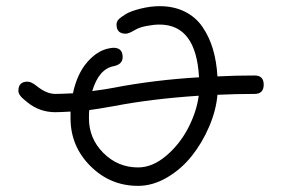

<svg xmlns="http://www.w3.org/2000/svg" viewBox="-20 -606 920 626"><path d="M40 -310.1Q40 -339.8 69.8 -339.8Q82 -339.8 100.1 -325.2Q131.8 -299.8 160.2 -299.8Q177.7 -299.8 217.8 -301.8Q231.4 -365.2 264.2 -403.1Q296.9 -440.9 335 -448.2Q344.7 -450.2 350.1 -450.2Q379.9 -450.2 379.9 -419.9Q379.9 -396 350.1 -390.1Q302.2 -380.9 280.8 -309.1Q329.1 -315.4 350.1 -319.8Q481.9 -345.2 628.9 -354Q619.6 -525.9 500 -525.9Q481.9 -525.9 458.5 -521.5Q435.1 -517.1 420.9 -508.8Q399.9 -496.1 390.1 -496.1Q359.9 -496.1 359.9 -525.9Q359.9 -535.6 366.7 -542.7Q373.5 -549.8 390.1 -560.1Q406.2 -569.8 438.7 -577.9Q471.2 -585.9 500 -585.9Q546.9 -585.9 582.5 -568.1Q618.2 -550.3 640.1 -518.3Q662.1 -486.3 674.1 -446.3Q686 -406.2 689 -356.9Q746.1 -359.9 810.1 -359.9Q839.8 -359.9 839.8 -330.1Q839.8 -299.8 810.1 -299.8Q746.1 -299.8 689 -296.9Q684.6 -246.1 661.9 -193.1Q639.2 -140.1 605.2 -97.4Q571.3 -54.7 524.7 -27.3Q478 0 430.2 0Q339.4 0 274.7 -64.7Q210 -129.4 210 -220.2V-242.2Q173.8 -240.2 160.2 -240.2Q109.4 -240.2 69.8 -272Q57.6 -281.7 52.7 -286.4Q47.9 -291 43.9 -297.1Q40 -303.2 40 -310.1ZM270 -220.2Q270 -154.3 317.1 -107.2Q364.3 -60.1 430.2 -60.1Q476.6 -60.1 521 -97.4Q565.4 -134.8 593.3 -188.2Q621.1 -241.7 627.9 -293.9Q473.6 -283.7 350.1 -259.8Q291.5 -249.5 271 -247.1Q270 -238.3 270 -220.2Z"/></svg>

Font: Pecita
Style: Book
Weight: 400
Width: 6
Version: Version 3.4.1